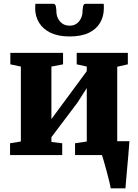

<svg xmlns="http://www.w3.org/2000/svg" viewBox="-20 -840 750 1040"><path d="M579.5 180Q577.5 165.5 571 139.2Q564.5 113 556.8 84.2Q549 55.5 542.2 32.2Q535.5 9 532.5 0L498 -75H681Q680 -62 678 -36Q676 -10 673.2 22.2Q670.5 54.5 667.5 86.2Q664.5 118 662.5 143.5Q660.5 169 659.5 180ZM34.5 0V-64L93 -73.5V-479.5L36 -491.5V-553.5H321.5V-491.5L258.5 -479.5V-195L310.5 -265.5L450 -454.5V-479.5L395.5 -491.5V-553.5H672.5V-491.5L615 -478.5V-73.5L675.5 -64V0H386.5V-64L450 -73.5V-363L399.5 -284L258.5 -97V-71L317 -64V0ZM269 -819.5Q280 -819.5 282.8 -804.5Q285.5 -789.5 285.5 -776Q285.5 -759 293.5 -741.5Q301.5 -724 317.5 -712.5Q333.5 -701 357.5 -701Q380.5 -701 395.8 -712.5Q411 -724 419 -741.5Q427 -759 427 -776Q427 -789.5 429.8 -804.5Q432.5 -819.5 443.5 -819.5H541.5Q542.5 -815.5 542.5 -807.5Q542.5 -799.5 542.5 -795.5Q542.5 -751.5 522.2 -716.8Q502 -682 461 -662.2Q420 -642.5 356.5 -642.5Q296.5 -642.5 254.8 -662.2Q213 -682 191.8 -716.8Q170.5 -751.5 170.5 -795.5Q170.5 -801.5 171 -807.5Q171.5 -813.5 171.5 -819.5Z"/></svg>

Font: Merriweather 24pt Black
Style: Regular
Weight: 900
Designer: Eben Sorkin
Foundry: Eben Sorkin
Version: Version 2.100